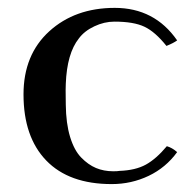

<svg xmlns="http://www.w3.org/2000/svg" viewBox="-20 -460 497 490"><path d="M272 -404.8Q246.1 -404.8 220.7 -392.8Q195.3 -380.9 181.2 -361.8Q150.9 -323.7 147.9 -246.1Q147.5 -238.8 147.5 -230.2Q147.5 -221.7 147.7 -210.4Q147.9 -199.2 147.9 -192.9Q148.4 -145 158.9 -110.6Q169.4 -76.2 187.3 -57.9Q205.1 -39.6 225.1 -31.2Q245.1 -22.9 269 -22.9Q280.3 -22.9 285.2 -23.9Q325.7 -25.4 352.1 -39.8Q378.4 -54.2 405.8 -86.9Q419.4 -83 432.1 -71.8Q403.3 -32.2 359.4 -11.2Q315.4 9.8 265.1 9.8Q156.2 9.8 98.1 -50.3Q40 -110.4 40 -219.2Q40 -320.3 105.7 -380.1Q171.4 -439.9 272.9 -439.9Q374.5 -439.9 432.1 -356.9Q422.9 -350.1 404.8 -342.8Q376 -378.9 348.6 -391.8Q321.3 -404.8 272 -404.8Z"/></svg>

Font: Common Serif Medium
Style: Regular
Weight: 500
Designer: Philipp H. Poll, Khaled Hosny
Foundry: Stefan Peev, Context Ltd.
Version: Version 1.026